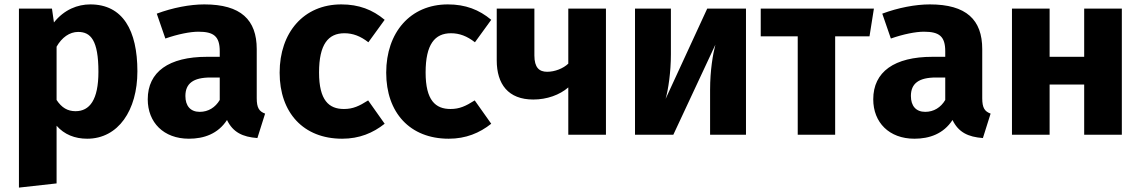

<svg xmlns="http://www.w3.org/2000/svg" viewBox="-20 -612 5181 872"><path d="M390 -592C333 -592 272 -569 225 -510L216 -573H66V240L237 221V-41C272 -1 320 18 376 18C517 18 604 -111 604 -288C604 -474 538 -592 390 -592ZM323 -107C287 -107 260 -123 237 -158V-400C261 -442 296 -467 335 -467C392 -467 427 -429 427 -286C427 -158 387 -107 323 -107Z M1146 -166V-389C1146 -522 1074 -592 908 -592C843 -592 764 -577 692 -550L731 -437C788 -457 844 -468 881 -468C951 -468 978 -447 978 -379V-354H920C747 -354 651 -286 651 -161C651 -56 723 18 838 18C906 18 970 -4 1011 -67C1038 -11 1082 10 1149 15L1184 -96C1157 -106 1146 -122 1146 -166ZM887 -104C845 -104 822 -131 822 -176C822 -233 858 -260 936 -260H978V-158C958 -124 926 -104 887 -104Z M1530 -592C1359 -592 1250 -464 1250 -282C1250 -100 1358 18 1534 18C1612 18 1674 -8 1727 -50L1652 -156C1611 -130 1583 -117 1542 -117C1474 -117 1429 -156 1429 -283C1429 -411 1471 -461 1544 -461C1583 -461 1617 -448 1653 -420L1727 -522C1672 -568 1610 -592 1530 -592Z M2014 -592C1843 -592 1734 -464 1734 -282C1734 -100 1842 18 2018 18C2096 18 2158 -8 2211 -50L2136 -156C2095 -130 2067 -117 2026 -117C1958 -117 1913 -156 1913 -283C1913 -411 1955 -461 2028 -461C2067 -461 2101 -448 2137 -420L2211 -522C2156 -568 2094 -592 2014 -592Z M2561 -573V-323C2538 -301 2500 -286 2465 -286C2429 -286 2407 -305 2407 -360V-573H2236V-338C2236 -230 2288 -160 2402 -160C2464 -160 2522 -181 2561 -215V0H2732V-573Z M3368 -573H3192L3003 -163C3015 -205 3027 -284 3027 -366V-573H2864V0H3038L3229 -409C3218 -367 3205 -293 3205 -204V0H3368Z M3949 -573H3435V-447H3603V0H3773V-447H3929Z M4441 -166V-389C4441 -522 4369 -592 4203 -592C4138 -592 4059 -577 3987 -550L4026 -437C4083 -457 4139 -468 4176 -468C4246 -468 4273 -447 4273 -379V-354H4215C4042 -354 3946 -286 3946 -161C3946 -56 4018 18 4133 18C4201 18 4265 -4 4306 -67C4333 -11 4377 10 4444 15L4479 -96C4452 -106 4441 -122 4441 -166ZM4182 -104C4140 -104 4117 -131 4117 -176C4117 -233 4153 -260 4231 -260H4273V-158C4253 -124 4221 -104 4182 -104Z M4904 0H5075V-573H4904V-354H4747V-573H4576V0H4747V-228H4904Z"/></svg>

Font: Glow Sans SC Normal ExtraBold
Style: Regular
Weight: 800
Designer: Ryoko NISHIZUKA (kana, bopomofo & ideographs); Paul D. Hunt (Latin, Greek & Cyrillic); Sandoll Communications, Soo-young
Version: Version 0.93